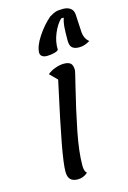

<svg xmlns="http://www.w3.org/2000/svg" viewBox="-135 -951 692 1040"><g transform="rotate(-15 210.5 -431.5)"><path d="M113 -33Q113 -75 133 -184Q153 -293 204 -525L163 -566Q182 -582 208 -591Q234 -600 255 -600Q282 -600 293.5 -589Q305 -578 305 -550Q305 -545 288 -477Q255 -344 232.5 -230.5Q210 -117 210 -40Q210 -9 224 3Q199 25 168 25Q141 25 127 11.5Q113 -2 113 -33ZM329 -888Q353 -888 369 -876.5Q385 -865 387 -841L392 -748Q393 -705 421 -683Q404 -673 390 -668.5Q376 -664 359 -664Q334 -664 321 -675.5Q308 -687 308 -717Q308 -760 310 -788.5Q312 -817 320 -841H306Q280 -817 261 -771.5Q242 -726 244 -682Q241 -675 221.5 -669.5Q202 -664 179 -664Q162 -664 152 -671.5Q142 -679 142 -691Q142 -728 176 -779.5Q210 -831 251 -866Q273 -879 286 -883.5Q299 -888 329 -888Z"/></g></svg>

Font: Lemonada Light
Style: Regular
Weight: 300
Designer: Mohamed Gaber (Arabic) Eduardo Tunni (Latin)
Foundry: Kief Type Foundry
Version: Version 3.006